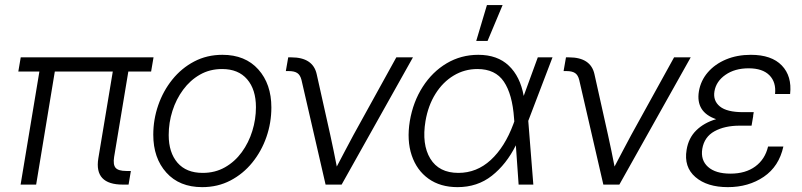

<svg xmlns="http://www.w3.org/2000/svg" viewBox="-20 -748 3249 778"><path d="M477.5 0Q361.3 0 378.4 -106L437 -458H202.1L126.5 0H63.5L139.6 -458H54.2L64 -515.6H602.1L592.3 -458H500L442.4 -111.8Q437.5 -80.6 448.5 -67.9Q459.5 -55.2 492.2 -55.2H510.3L501 0Z M799.3 10.3Q707 10.3 654.1 -48.6Q601.1 -107.4 601.1 -202.1Q601.1 -263.7 621.1 -321.5Q641.1 -379.4 678.2 -425.5Q715.3 -471.7 766.8 -498.8Q818.4 -525.9 881.3 -525.9Q973.6 -525.9 1026.6 -466.8Q1079.6 -407.7 1079.6 -312.5Q1079.6 -250.5 1059.6 -192.9Q1039.6 -135.3 1002.4 -89.4Q965.3 -43.5 913.8 -16.6Q862.3 10.3 799.3 10.3ZM801.3 -47.4Q851.6 -47.4 891.6 -70.1Q931.6 -92.8 959.7 -131.3Q987.8 -169.9 1002.4 -217.3Q1017.1 -264.6 1017.1 -313.5Q1017.1 -385.3 981.4 -426.8Q945.8 -468.3 879.9 -468.3Q830.1 -468.3 790.3 -445.6Q750.5 -422.9 722.2 -384.5Q693.8 -346.2 678.7 -298.6Q663.6 -251 663.6 -200.7Q663.6 -129.9 699.2 -88.6Q734.9 -47.4 801.3 -47.4Z M1299.3 0 1201.7 -423.8Q1196.8 -443.8 1184.8 -451.9Q1172.9 -460 1149.9 -460H1138.2L1147.9 -515.6H1160.2Q1248 -515.6 1263.2 -447.8L1318.4 -200.7Q1325.7 -168.5 1332 -136.7Q1338.4 -105 1344.7 -73.2Q1361.3 -105 1378.2 -137Q1395 -168.9 1412.1 -200.7L1585.9 -515.6H1653.3L1364.3 0Z M1834 10.3Q1764.2 10.3 1716.3 -23.9Q1668.5 -58.1 1648.2 -118.7Q1627.9 -179.2 1640.6 -257.3Q1653.8 -335.4 1692.9 -396.2Q1731.9 -457 1790 -491.5Q1848.1 -525.9 1918 -525.9Q1995.6 -525.9 2041.7 -481.9Q2087.9 -438 2102.1 -359.4L2159.2 -515.6H2218.8L2120.6 -258.3L2141.1 0H2081.5L2070.3 -159.2Q2031.7 -82 1973.1 -35.9Q1914.6 10.3 1834 10.3ZM2064 -255.9 2063 -268.6Q2056.2 -366.2 2021.7 -417.2Q1987.3 -468.3 1914.6 -468.3Q1862.3 -468.3 1818.4 -441.9Q1774.4 -415.5 1744.6 -367.9Q1714.8 -320.3 1704.1 -257.3Q1688.5 -163.1 1723.6 -105.2Q1758.8 -47.4 1837.4 -47.4Q1911.6 -47.4 1968.5 -99.6Q2025.4 -151.9 2060.1 -245.1ZM1909.7 -582 1953.1 -727.5H2016.6L1955.6 -582Z M2424.8 0 2327.1 -423.8Q2322.3 -443.8 2310.3 -451.9Q2298.3 -460 2275.4 -460H2263.7L2273.4 -515.6H2285.6Q2373.5 -515.6 2388.7 -447.8L2443.8 -200.7Q2451.2 -168.5 2457.5 -136.7Q2463.9 -105 2470.2 -73.2Q2486.8 -105 2503.7 -137Q2520.5 -168.9 2537.6 -200.7L2711.4 -515.6H2778.8L2489.7 0Z M2929.2 10.3Q2845.2 10.3 2797.9 -30.5Q2750.5 -71.3 2762.2 -141.1Q2770 -189 2801.3 -219.7Q2832.5 -250.5 2881.8 -265.1Q2798.3 -293.9 2812 -377.9Q2819.3 -421.4 2848.1 -454.8Q2877 -488.3 2921.9 -507.1Q2966.8 -525.9 3022.5 -525.9Q3106.4 -525.9 3147.9 -482.7Q3189.5 -439.5 3181.6 -367.2H3120.6Q3125.5 -415 3097.7 -443.1Q3069.8 -471.2 3013.7 -471.2Q2957.5 -471.2 2919.7 -444.8Q2881.8 -418.5 2875 -377.9Q2868.7 -339.8 2897 -316.7Q2925.3 -293.5 2991.2 -293.5H3034.2L3031.7 -278.8H3032.2L3025.4 -238.8H2977.1Q2916.5 -238.8 2875.2 -216.1Q2834 -193.4 2825.7 -145Q2818.4 -99.1 2848.9 -71.8Q2879.4 -44.4 2939.9 -44.4Q3001 -44.4 3040.5 -73.5Q3080.1 -102.5 3092.3 -154.3H3154.3Q3136.7 -73.7 3075 -31.7Q3013.2 10.3 2929.2 10.3Z"/></svg>

Font: Inter Display Light
Style: Italic
Weight: 300
Italic angle: -9.39999°
Designer: Rasmus Andersson
Foundry: rsms
Version: Version 4.000;git-a52131595